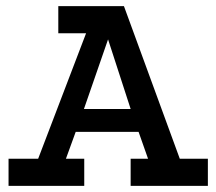

<svg xmlns="http://www.w3.org/2000/svg" viewBox="-20 -609 709 629"><path d="M8 0V-89H105L262 -500H171V-589H386L569 -89H661V0H408V-89H465L434 -177H228L196 -89H256V0ZM255 -252H408L334 -480Z"/></svg>

Font: Podkova SemiBold
Style: Regular
Weight: 600
Designer: Ilya Yudin
Foundry: Cyreal (www.cyreal.org)
Version: Version 2.103